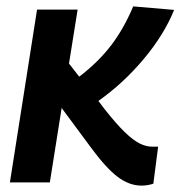

<svg xmlns="http://www.w3.org/2000/svg" viewBox="-20 -571 565 601"><path d="M11 0 96 -541H223L196 -372L228 -331Q287 -376 327 -428Q367 -480 397 -551L525 -540Q494 -463 430.5 -387Q367 -311 288 -255L307 -230Q344 -183 370.5 -157.5Q397 -132 417 -122Q437 -112 455 -112Q460 -112 465 -112Q470 -112 475 -112L460 4Q442 10 423 10Q384 10 347.5 -18Q311 -46 264 -110L173 -233L136 0Z"/></svg>

Font: Georama SemiBold
Style: Italic
Weight: 600
Italic angle: -9°
Designer: Jean-Baptiste Levee
Foundry: Production Type
Version: Version 1.000